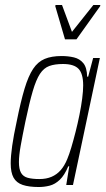

<svg xmlns="http://www.w3.org/2000/svg" viewBox="-20 -743 425 771"><path d="M136 8Q96 8 71 -0.5Q46 -9 34.5 -29.5Q23 -50 23 -87Q23 -116 29 -158Q35 -200 47 -255Q63 -335 78.5 -386.5Q94 -438 113 -466.5Q132 -495 159.5 -506.5Q187 -518 227 -518Q254 -518 277 -512.5Q300 -507 314.5 -489.5Q329 -472 330 -435H334L354 -510H381L273 0H246L258 -75H254Q239 -39 220 -21Q201 -3 179.5 2.5Q158 8 136 8ZM138 -24Q166 -24 187 -33Q208 -42 223.5 -59.5Q239 -77 250 -104Q258 -123 266.5 -151.5Q275 -180 283.5 -213.5Q292 -247 299 -281.5Q306 -316 310 -347Q314 -378 314 -400Q314 -447 295.5 -466.5Q277 -486 233 -486Q200 -486 178 -478Q156 -470 140.5 -446.5Q125 -423 111.5 -377Q98 -331 82 -255Q70 -197 63 -157.5Q56 -118 56 -92Q56 -64 64.5 -49Q73 -34 91.5 -29Q110 -24 138 -24ZM241 -585 202 -718 203 -723H229L269 -615L355 -723H383L382 -718L287 -585Z"/></svg>

Font: Saira Condensed Thin
Style: Italic
Weight: 250
Width: 3
Italic angle: -12°
Designer: Hector Gatti with collaboration of the Omnibus-Type team
Foundry: Omnibus-Type
Version: Version 1.101